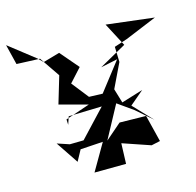

<svg xmlns="http://www.w3.org/2000/svg" viewBox="-108 -710 795 780"><g transform="rotate(-15 289.5 -319.5)"><path d="M470 -297 379 -269 361 -329 410 -431 408 -495 463 -513 596 -568 395 -592 447 -493 333 -429 404 -444 311 -324 254 -326 198 -397 249 -453 183 -530 113 -510 93 -530 -17 -616 4 -531 102 -527 160 -442 126 -328 245 -296 142 -261 143 -238 154 -271 294 -275 187 -161 129 -160 78 -177 141 -83 166 -129 261 -135 196 -23 329 -24 332 -110 449 -70 486 -78 458 -191 347 -193 280 -135 354 -272 419 -226 487 -167 411 -247Z"/></g></svg>

Font: Charger Distortion
Style: 2
Weight: 400
Designer: Jasper
Foundry: Cannot Into Space Fonts
Version: Version 0.98